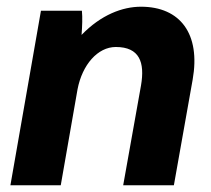

<svg xmlns="http://www.w3.org/2000/svg" viewBox="-20 -552 630 572"><path d="M11 0H161L211 -286C225 -359 271 -412 325 -412C396 -412 412 -366 400 -297L347 0H498L554 -315C578 -451 517 -532 400 -532C345 -532 281 -508 223 -448C225 -474 226 -500 224 -520H102Z"/></svg>

Font: Fixel Text 20240404
Style: Bold Italic
Weight: 700
Width: 4
Italic angle: -10°
Designer: AlfaBravo + MacPaw
Foundry: Kyrylo Tkachov, Marchela Mozhyna, Serhii Makarenko, Maria Weinstein, Zakhar Kryvoshyya
Version: Version 1.211;Glyphs 3.2 (3225)